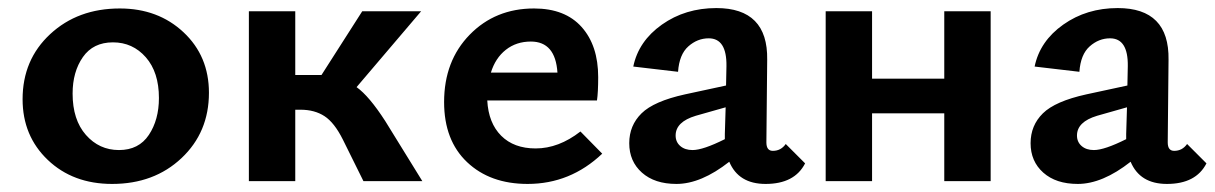

<svg xmlns="http://www.w3.org/2000/svg" viewBox="-20 -449 3011 476"><path d="M258 7Q161 7 98.5 -52.5Q36 -112 36 -203Q36 -301 104.5 -364.5Q173 -428 277 -428Q372 -428 435 -369Q498 -310 498 -219Q498 -121 430 -57Q362 7 258 7ZM374 -206Q374 -270 341.5 -307Q309 -344 260 -344Q211 -344 185.5 -307.5Q160 -271 160 -217Q160 -152 193 -114.5Q226 -77 275 -77Q324 -77 349 -114.5Q374 -152 374 -206Z M935 -149 1027 0H881L830 -103Q809 -145 784.5 -161Q760 -177 725 -177H712V0H597V-421H712V-263H764H777L878 -421H1024L864 -233Q895 -211 935 -149Z M1419 -123 1473 -68Q1394 7 1288 7Q1195 7 1138 -47Q1081 -101 1081 -196Q1081 -298 1144.5 -363Q1208 -428 1304 -428Q1381 -428 1422 -382Q1463 -336 1463 -258Q1463 -220 1460 -200H1188Q1191 -144 1222.5 -112.5Q1254 -81 1308 -81Q1365 -81 1419 -123ZM1296 -346Q1260 -346 1234 -325.5Q1208 -305 1197 -269H1362Q1357 -346 1296 -346Z M1928 -92 1976 -44Q1950 7 1878 7Q1811 7 1788 -48Q1718 7 1657 7Q1603 7 1571.5 -21Q1540 -49 1540 -94Q1540 -138 1570.5 -168Q1601 -198 1678 -215L1780 -237L1781 -285Q1782 -354 1737 -354Q1709 -354 1686.5 -334Q1664 -314 1661 -271L1550 -284Q1563 -347 1621 -388Q1679 -429 1756 -429Q1884 -429 1882 -301L1880 -96Q1880 -75 1896 -75Q1916 -75 1928 -92ZM1697 -77Q1723 -77 1777 -104V-117L1779 -183L1705 -162Q1655 -147 1655 -113Q1655 -97 1666.5 -87Q1678 -77 1697 -77Z M2321 -421H2436V0H2321V-168H2142V0H2027V-421H2142V-254H2321Z M2923 -92 2971 -44Q2945 7 2873 7Q2806 7 2783 -48Q2713 7 2652 7Q2598 7 2566.5 -21Q2535 -49 2535 -94Q2535 -138 2565.5 -168Q2596 -198 2673 -215L2775 -237L2776 -285Q2777 -354 2732 -354Q2704 -354 2681.5 -334Q2659 -314 2656 -271L2545 -284Q2558 -347 2616 -388Q2674 -429 2751 -429Q2879 -429 2877 -301L2875 -96Q2875 -75 2891 -75Q2911 -75 2923 -92ZM2692 -77Q2718 -77 2772 -104V-117L2774 -183L2700 -162Q2650 -147 2650 -113Q2650 -97 2661.5 -87Q2673 -77 2692 -77Z"/></svg>

Font: EauTest
Style: Bold
Weight: 700
Designer: Christian Thalmann (Catharsis Fonts)
Version: Version 0.001;PS 000.001;hotconv 1.0.88;makeotf.lib2.5.64775